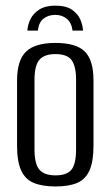

<svg xmlns="http://www.w3.org/2000/svg" viewBox="-20 -656 393 683"><path d="M177.2 -635.9Q215.5 -635.9 236.5 -621Q257.6 -606 266.1 -585.7Q274.6 -565.3 275.3 -547.2H238.1Q234.6 -575.1 217.7 -589.1Q200.7 -603.1 176.9 -603.1Q151.7 -603.1 134.7 -589.6Q117.8 -576.1 114.7 -547.2H77.3Q78.7 -567.9 88.5 -588.1Q98.3 -608.3 119.9 -622.1Q141.5 -635.9 177.2 -635.9ZM177.3 7.3Q130.7 7.3 100.3 -5.3Q69.8 -17.8 55.2 -49.8Q40.7 -81.7 40.7 -138V-369.4Q40.7 -441.2 72.5 -472.2Q104.3 -503.3 177.3 -503.3Q250.4 -503.3 281.5 -472.9Q312.6 -442.6 312.6 -369.4V-138.2Q312.6 -82.5 298.7 -50.5Q284.8 -18.6 255.1 -5.6Q225.3 7.3 177.3 7.3ZM177.3 -32.2Q217.4 -32.2 234 -52.2Q250.6 -72.2 250.6 -124.8V-371.6Q250.6 -420.7 234.7 -442.1Q218.8 -463.6 177.3 -463.6Q137.6 -463.6 120.1 -443.2Q102.7 -422.8 102.7 -371.6V-124.8Q102.7 -72.9 120.1 -52.5Q137.6 -32.2 177.3 -32.2Z"/></svg>

Font: Alumni Sans Thin
Style: Regular
Weight: 100
Designer: Robert E. Leuschke
Foundry: Robert E. Leuschke
Version: Version 1.018